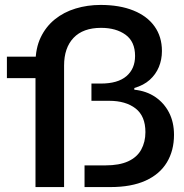

<svg xmlns="http://www.w3.org/2000/svg" viewBox="-20 -759 746 779"><path d="M124 0V-503Q124 -563 145 -607Q166 -651 202.5 -680.5Q239 -710 287 -724.5Q335 -739 388 -739Q465 -739 521 -716.5Q577 -694 607 -652Q637 -610 637 -552Q637 -517 624.5 -487Q612 -457 587.5 -435Q563 -413 525 -402V-395Q574 -390 610 -365.5Q646 -341 666 -302Q686 -263 686 -212Q686 -148 657 -100Q628 -52 570.5 -26Q513 0 428 0H323V-88H408Q464 -88 500 -104.5Q536 -121 553 -152Q570 -183 570 -223Q570 -288 530 -319Q490 -350 423 -350H351V-420H389Q458 -420 493 -450Q528 -480 528 -532Q528 -590 489.5 -618Q451 -646 390 -646Q317 -646 278.5 -605.5Q240 -565 240 -493V0ZM8 -442V-529H192V-442Z"/></svg>

Font: Mona Sans Expanded Medium
Style: Regular
Weight: 500
Width: 7
Designer: Deni Anggara
Foundry: GitHub
Version: Version 2.000